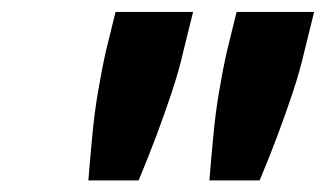

<svg xmlns="http://www.w3.org/2000/svg" viewBox="-20 -780 547 322"><path d="M128.2 -477.5Q131.2 -515.2 134.8 -552.5Q138.2 -589.8 144.4 -626.2Q150.5 -662.8 157.8 -695L173.8 -760H303.8L287.5 -694Q280.2 -661.8 268.2 -625.6Q256.2 -589.5 242.2 -552.2Q228.2 -515 212.5 -477.5ZM331.2 -477.5Q334.2 -515.2 337.8 -552.5Q341.2 -589.8 347.4 -626.2Q353.5 -662.8 360.8 -695L376.8 -760H506.8L490.5 -694Q483.2 -661.8 471.2 -625.6Q459.2 -589.5 445.2 -552.2Q431.2 -515 415.5 -477.5Z"/></svg>

Font: Ubuntu Sans
Style: Italic
Weight: 400
Italic angle: -13.5°
Designer: Dalton Maag Ltd
Foundry: Dalton Maag Ltd
Version: Version 1.006